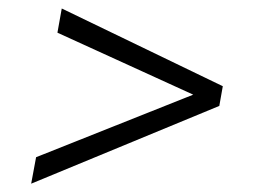

<svg xmlns="http://www.w3.org/2000/svg" viewBox="-20 -549 627 457"><path d="M439.9 -323.7 116.7 -471.2 127 -528.8 510.3 -343.8 502 -296.9 54.2 -111.8 65.9 -174.8Z"/></svg>

Font: Roboto Mono Light
Style: Italic
Weight: 300
Designer: Google
Version: Version 2.000985; 2015; ttfautohint (v1.3)